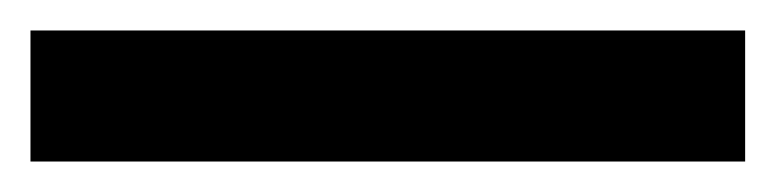

<svg xmlns="http://www.w3.org/2000/svg" viewBox="-22 60 509 126"><path d="M467 166H-2V80H467Z"/></svg>

Font: Noto Sans Khmer SemiBold
Style: Regular
Weight: 600
Version: Version 2.003